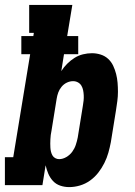

<svg xmlns="http://www.w3.org/2000/svg" viewBox="-31 -755 551 783"><path d="M251 8Q232 8 214.5 2Q197 -4 185 -17Q173 -30 166 -46.5Q159 -63 155 -81L142 0H-11V-114H23L92 -534H56V-608H105L107 -621H88V-735H264L243 -608H288V-534H230L219 -465Q229 -481 243 -495Q257 -509 273 -519Q289 -529 307.5 -533.5Q326 -538 344 -538Q362 -538 379.5 -532.5Q397 -527 410 -515Q423 -503 430.5 -487Q438 -471 442.5 -453.5Q447 -436 448.5 -417.5Q450 -399 450 -380.5Q450 -362 447.5 -343Q445 -324 442 -305L421 -175Q417 -154 411 -132.5Q405 -111 394.5 -90Q384 -69 369.5 -50.5Q355 -32 336 -18.5Q317 -5 295 1.5Q273 8 251 8ZM210 -106Q225 -106 239.5 -114.5Q254 -123 263.5 -136Q273 -149 278 -164Q283 -179 286 -194L307 -324Q309 -335 310 -345.5Q311 -356 310.5 -366.5Q310 -377 308 -387Q306 -397 301 -405.5Q296 -414 287 -419Q278 -424 267 -424Q254 -424 241.5 -418Q229 -412 220 -401Q211 -390 206.5 -377.5Q202 -365 200 -352L179 -222Q177 -213 176 -204.5Q175 -196 174.5 -187Q174 -178 174 -169.5Q174 -161 174.5 -152.5Q175 -144 177 -136Q179 -128 183 -121Q187 -114 194.5 -110Q202 -106 210 -106Z"/></svg>

Font: Iosevka Slab Heavy
Style: Italic
Weight: 900
Italic angle: -9°
Monospace: yes
Designer: Belleve Invis
Foundry: Belleve Invis
Version: Version 11.1.0; ttfautohint (v1.8.3)